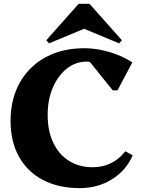

<svg xmlns="http://www.w3.org/2000/svg" viewBox="-20 -955 740 991"><path d="M391.6 16Q282.2 16 201.7 -26.1Q121.2 -68.2 77.9 -146.3Q34.6 -224.4 34.6 -330.6Q34.6 -415.8 61.6 -484.6Q88.6 -553.4 139 -603.2Q189.4 -653 259.3 -679.5Q329.2 -706 415.2 -706Q457.6 -706 500.7 -697.4Q543.8 -688.8 585.5 -672.5Q627.2 -656.2 663 -632.8L586.6 -488.8H561.8L420 -664.8H544.8V-567.4Q507 -637 427.2 -637Q370 -637 324.5 -600.7Q279 -564.4 252.5 -502.3Q226 -440.2 226 -362Q226 -279.8 254.7 -218.9Q283.4 -158 335.8 -124.9Q388.2 -91.8 458.8 -91.8Q510 -91.8 552.7 -112.8Q595.4 -133.8 626.8 -174.2L665 -153.4Q631 -75 557.8 -29.5Q484.6 16 391.6 16ZM233.2 -731.2 218.8 -747.2 386 -935.4H442L609.2 -747.2L594.8 -731.2L408 -809H420Z"/></svg>

Font: Platypi Light
Style: Regular
Weight: 300
Designer: David Sargent
Foundry: Bolt Cutter Type
Version: Version 1.200